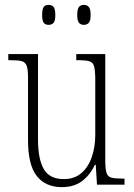

<svg xmlns="http://www.w3.org/2000/svg" viewBox="-20 -758 550 788"><path d="M234 10Q167 10 131 -35.5Q95 -81 95 -184V-439Q95 -473 89.5 -488Q84 -503 69 -507Q54 -511 23 -511H14V-536H136V-184Q136 -106 159.5 -64.5Q183 -23 242 -23Q286 -23 314.5 -48Q343 -73 357 -114.5Q371 -156 371 -205V-429Q371 -467 366.5 -484.5Q362 -502 347 -506.5Q332 -511 300 -511H293V-536H412V-101Q412 -65 417 -49Q422 -33 437 -29Q452 -25 481 -25H491V0H378L373 -81H369Q350 -40 317 -15Q284 10 234 10ZM324 -656Q311 -656 304 -664.5Q297 -673 297 -696Q297 -721 304 -729.5Q311 -738 324 -738Q337 -738 344.5 -729.5Q352 -721 352 -696Q352 -673 344.5 -664.5Q337 -656 324 -656ZM179 -656Q166 -656 159.5 -664.5Q153 -673 153 -696Q153 -721 159.5 -729.5Q166 -738 179 -738Q193 -738 200 -729.5Q207 -721 207 -696Q207 -673 200 -664.5Q193 -656 179 -656Z"/></svg>

Font: Noto Serif Lao Condensed ExtraLight
Style: Regular
Weight: 200
Width: 3
Designer: Monotype Design Team
Foundry: Monotype Imaging Inc.
Version: Version 2.003; ttfautohint (v1.8.4.7-5d5b)